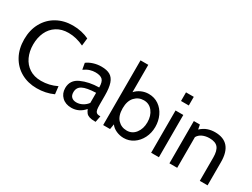

<svg xmlns="http://www.w3.org/2000/svg" viewBox="-56 -1332 2534 1927"><g transform="rotate(30 1211.0 -368.0)"><path d="M39 -350Q39 -459 85 -541.5Q131 -624 212 -669Q293 -714 396 -714Q447 -714 496 -703Q545 -692 583 -673L573 -585Q483 -628 395 -628Q315 -628 258 -591.5Q201 -555 172 -492Q143 -429 143 -350Q143 -271 172 -208Q201 -145 257 -108.5Q313 -72 393 -72Q487 -72 573 -114L583 -26Q496 14 392 14Q290 14 210 -31Q130 -76 84.5 -158.5Q39 -241 39 -350Z M640 -132Q640 -225 728 -265Q816 -305 933 -307Q933 -373 907.5 -396.5Q882 -420 826 -420Q795 -420 764 -410.5Q733 -401 697 -376L684 -449Q714 -472 758 -486Q802 -500 850 -500Q913 -500 950.5 -478Q988 -456 1005.5 -405Q1023 -354 1023 -265V-165Q1023 -125 1026.5 -104.5Q1030 -84 1042 -73Q1054 -62 1079 -62H1088L1074 10H1067Q1025 10 1001 2Q977 -6 964.5 -21Q952 -36 941 -62Q879 10 791 10Q723 10 681.5 -30Q640 -70 640 -132ZM933 -128V-245Q825 -241 778.5 -216.5Q732 -192 732 -137Q732 -99 752.5 -80.5Q773 -62 808 -62Q844 -62 877.5 -80Q911 -98 933 -128Z M1619 -245Q1619 -175 1589.5 -116.5Q1560 -58 1509.5 -24Q1459 10 1398 10Q1353 10 1311 -8.5Q1269 -27 1246 -60L1236 0H1156V-750H1246V-433Q1273 -464 1313.5 -482Q1354 -500 1398 -500Q1464 -500 1514.5 -465Q1565 -430 1592 -371.5Q1619 -313 1619 -245ZM1527 -245Q1527 -321 1488.5 -370.5Q1450 -420 1387 -420Q1325 -420 1283 -374.5Q1241 -329 1241 -245Q1241 -158 1282.5 -114Q1324 -70 1387 -70Q1450 -70 1488.5 -120.5Q1527 -171 1527 -245Z M1712 -700H1802V-600H1712ZM1712 -490H1802V0H1712Z M1924 -490H1994L2004 -438Q2043 -473 2082.5 -486.5Q2122 -500 2166 -500Q2366 -500 2366 -270V0H2276V-270Q2276 -349 2246.5 -384.5Q2217 -420 2148 -420Q2104 -420 2068 -404Q2032 -388 2014 -356V0H1924Z"/></g></svg>

Font: Cabin
Style: Regular
Weight: 400
Designer: Pablo Impallari
Foundry: Pablo Impallari. http://www.impallari.com Igino Marini. http://www.ikern.com
Version: Version 2.001